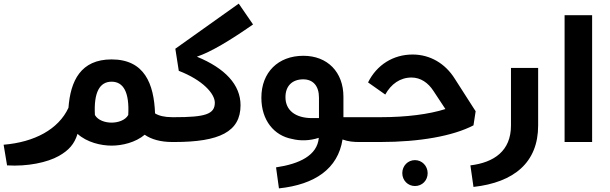

<svg xmlns="http://www.w3.org/2000/svg" viewBox="-20 -784 3368 1060"><path d="M931 -137C888 -137 857 -145 836 -158C830 -321 778 -456 596 -456C426 -456 369 -338 358 -189C303 -70 170 1 0 15L19 129C132 136 241 113 305 77C360 46 391 11 408 -45C460 2 537 20 596 20C654 20 728 3 780 -41L779 -40C815 -15 866 0 931 0C942 0 950 -8 950 -19V-118C950 -129 942 -137 931 -137ZM688 -149C671 -119 630 -107 596 -107C562 -107 521 -119 504 -149C497 -274 530 -333 596 -333C662 -333 695 -274 688 -149Z M1067 -471C1146 -498 1249 -560 1377 -649L1298 -764L948 -515L967 -393C1099 -342 1166 -267 1166 -217C1166 -153 1112 -137 943 -137H931C863 -137 813 -108 813 -68C813 -29 863 0 931 0H943C1192 0 1308 -57 1308 -203C1308 -316 1223 -407 1067 -471Z M1963 -137H1876V-250C1876 -386 1788 -476 1655 -476C1515 -476 1423 -384 1423 -245V-244C1423 -119 1494 -35 1592 -17C1639 -5 1690 -7 1740 -23C1732 74 1633 121 1504 140L1520 256C1719 235 1846 147 1871 -14C1903 -2 1934 0 1963 0ZM1556 -247V-248C1556 -309 1593 -346 1654 -346C1709 -346 1741 -309 1741 -245V-132H1703C1611 -132 1556 -175 1556 -247Z M2598 -182 2491 -349C2438 -434 2354 -483 2258 -483C2151 -483 2060 -426 2012 -329L2107 -262C2139 -320 2189 -356 2252 -356C2302 -356 2344 -327 2373 -282L2439 -182C2348 -153 2223 -137 2080 -137H1963V0H2080C2296 0 2481 -33 2594 -92L2606 -170ZM2271 100C2232 100 2201 131 2201 172C2201 212 2232 243 2271 243C2311 243 2341 212 2341 172C2341 132 2310 100 2271 100Z M2801 -409V-91C2801 49 2708 113 2577 129L2594 248C2818 223 2951 113 2951 -91V-409Z M3097 0H3249V-700H3097Z"/></svg>

Font: Juman SemiBold
Style: Regular
Weight: 600
Designer: Bandar Raffah (Arabic) Julieta Ulanovsky (Latin)
Foundry: Caramella
Version: Version 5.022;PS 005.022;hotconv 1.0.88;makeotf.lib2.5.64775